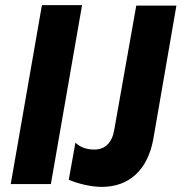

<svg xmlns="http://www.w3.org/2000/svg" viewBox="-20 -720 710 751"><path d="M22 0H179L301 -700H144ZM378 11C484 11 558 -54 580 -178L670 -698H513L427 -213C419 -163 392 -135 349 -135C316 -135 291 -146 275 -162L249 -17C288 0 339 11 378 11Z"/></svg>

Font: Fixel Text 20240404
Style: Bold Italic
Weight: 700
Width: 4
Italic angle: -10°
Designer: AlfaBravo + MacPaw
Foundry: Kyrylo Tkachov, Marchela Mozhyna, Serhii Makarenko, Maria Weinstein, Zakhar Kryvoshyya
Version: Version 1.211;Glyphs 3.2 (3225)